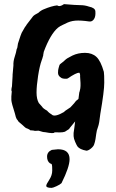

<svg xmlns="http://www.w3.org/2000/svg" viewBox="-20 -638 560 930"><path d="M231 88Q231 88 261 85Q317 85 317 133Q317 171 278 249Q271 256 253.5 264Q236 272 230 272Q204 272 204 262Q204 255 218.5 233Q233 211 233 188Q233 165 231.5 160Q230 155 222 153Q208 143 208 120.5Q208 98 231 88ZM167 -5 148 -4Q146 -6 126 -7Q124 -11 111 -16Q105 -16 86 -35Q69 -49 68 -51Q67 -55 61 -61Q57 -67 52 -89Q36 -138 35 -153Q34 -168 37 -195Q33 -200 38 -220Q38 -231 41 -270V-276L45 -321Q44 -341 51 -362Q58 -383 61 -401Q64 -402 67 -427Q82 -474 85 -479L101 -507Q104 -510 110 -520L140 -559Q146 -566 166 -576Q177 -587 192 -593Q230 -609 257 -612Q269 -603 290 -618Q350 -613 370.5 -613Q391 -613 411 -606Q441 -600 442 -583Q444 -558 435 -545Q426 -532 412 -534Q371 -540 345 -538Q319 -536 296 -523Q294 -522 287 -519Q271 -512 261 -504Q224 -473 192 -387L189 -370Q190 -371 189.5 -369.5Q189 -368 187.5 -363.5Q186 -359 185.5 -356Q185 -353 182 -346Q172 -319 164.5 -270.5Q157 -222 157 -190Q157 -158 168 -139L184 -121Q188 -113 208 -102Q217 -91 235 -80Q251 -73 289 -95Q293 -98 297 -102L321 -118Q343 -141 348 -149L360 -159L364 -190Q364 -191 366 -196Q370 -211 370 -222V-236L368 -267Q369 -281 364 -286Q349 -286 308 -258Q305 -256 294.5 -256.5Q284 -257 278 -260Q261 -270 261 -285Q261 -300 264 -309Q267 -318 267.5 -321Q268 -324 271.5 -327.5Q275 -331 281 -335Q287 -339 295.5 -347.5Q304 -356 331 -369Q358 -382 392 -382Q426 -382 447 -362.5Q468 -343 483 -290Q485 -278 485 -237.5Q485 -197 466 -87Q461 -39 454.5 -22.5Q448 -6 446 11.5Q444 29 442.5 36Q441 43 440.5 45.5Q440 48 439.5 50Q439 52 436 61.5Q433 71 421 81Q409 91 399 92Q366 86 355 71Q351 65 344 49Q337 33 336.5 21.5Q336 10 336.5 6Q337 2 340 -18.5Q343 -39 344 -50L317 -17Q317 -13 299 -3Q291 5 253 3H244Q243 11 197 2Q191 3 167 -5Z"/></svg>

Font: Caveat Brush
Style: Regular
Weight: 400
Designer: Pablo Impallari
Foundry: Creative Lab NY
Version: Version 1.096; ttfautohint (v1.3)